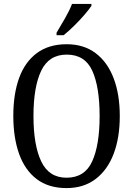

<svg xmlns="http://www.w3.org/2000/svg" viewBox="-20 -951 681 981"><path d="M320 10Q228 10 167.5 -36Q107 -82 77.5 -165Q48 -248 48 -359Q48 -470 77.5 -552Q107 -634 168 -679.5Q229 -725 321 -725Q408 -725 468.5 -679.5Q529 -634 560.5 -551.5Q592 -469 592 -358Q592 -247 560.5 -164.5Q529 -82 468 -36Q407 10 320 10ZM320 -43Q413 -43 451 -126.5Q489 -210 489 -358Q489 -507 451.5 -589.5Q414 -672 321 -672Q230 -672 190.5 -589.5Q151 -507 151 -358Q151 -210 190.5 -126.5Q230 -43 320 -43ZM269 -784Q290 -819 312.5 -858Q335 -897 348 -931H447V-921Q436 -904 412 -876Q388 -848 359 -819.5Q330 -791 305 -771H269Z"/></svg>

Font: Noto Serif Condensed
Style: Regular
Weight: 400
Width: 3
Designer: Monotype Design Team
Foundry: Monotype Imaging Inc.
Version: Version 2.013; ttfautohint (v1.8.4.7-5d5b)